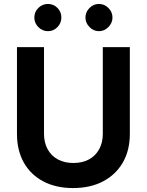

<svg xmlns="http://www.w3.org/2000/svg" viewBox="-20 -939 744 973"><path d="M350 14Q263 14 199 -20Q135 -54 100.5 -115.5Q66 -177 66 -261V-700H203V-261Q203 -216 221.5 -182.5Q240 -149 273.5 -131Q307 -113 352 -113Q397 -113 430.5 -131Q464 -149 482.5 -182.5Q501 -216 501 -261V-700H638V-261Q638 -177 602.5 -115.5Q567 -54 502.5 -20Q438 14 350 14ZM481 -781Q454 -781 433.5 -802Q413 -823 413 -850Q413 -878 433.5 -898.5Q454 -919 481 -919Q509 -919 529.5 -898.5Q550 -878 550 -850Q550 -823 529.5 -802Q509 -781 481 -781ZM223 -781Q195 -781 174.5 -801.5Q154 -822 154 -850Q154 -879 174.5 -899Q195 -919 223 -919Q251 -919 271 -899Q291 -879 291 -850Q291 -822 271 -801.5Q251 -781 223 -781Z"/></svg>

Font: Figtree
Style: Bold
Weight: 700
Designer: Erik Kennedy
Foundry: Erik Kennedy
Version: Version 2.001;gftools[0.9.30]